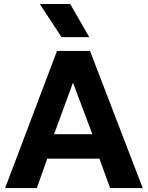

<svg xmlns="http://www.w3.org/2000/svg" viewBox="-20 -960 754 980"><path d="M6 0 271 -700H439.5L708.5 0H542L487.5 -150H221L168 0ZM256 -275H451.5L352.5 -538ZM294 -770.5 183 -939.5H338.5L435.5 -770.5Z"/></svg>

Font: Geologica SemiBold
Style: Regular
Weight: 600
Designer: Sindre Bremnes, Frode Helland
Foundry: Monokrom Skriftforlag AS
Version: Version 1.010;gftools[0.9.28]